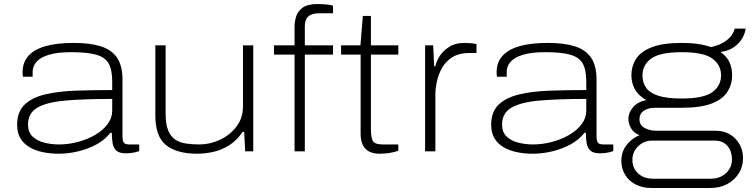

<svg xmlns="http://www.w3.org/2000/svg" viewBox="-20 -751 3735 953"><path d="M271 12Q229 12 191.5 4Q154 -4 125.5 -21Q97 -38 81 -65Q65 -92 65 -131Q65 -196 102 -231.5Q139 -267 204.5 -282.5Q270 -298 355.5 -301Q441 -304 537 -304V-346Q537 -404 519.5 -435.5Q502 -467 457.5 -479.5Q413 -492 333 -492Q264 -492 222 -479Q180 -466 161 -444Q142 -422 142 -395V-370H94Q93 -375 92.5 -380Q92 -385 92 -392Q92 -440 120 -472.5Q148 -505 204.5 -521.5Q261 -538 346 -538Q427 -538 480.5 -521Q534 -504 561 -464.5Q588 -425 588 -355V-74Q588 -51 595 -42.5Q602 -34 623 -34H671V-1Q651 6 633.5 8Q616 10 605 10Q572 10 557.5 -3.5Q543 -17 539 -40Q535 -63 535 -92H528Q501 -57 458.5 -34Q416 -11 367 0.5Q318 12 271 12ZM272 -34Q321 -34 368.5 -47Q416 -60 454 -82.5Q492 -105 514.5 -135.5Q537 -166 537 -202V-260Q400 -260 306.5 -252Q213 -244 166 -217Q119 -190 119 -132Q119 -95 141.5 -73.5Q164 -52 199.5 -43Q235 -34 272 -34Z M959 12Q858 12 804.5 -30.5Q751 -73 751 -178V-526H802V-189Q802 -135 814.5 -104Q827 -73 850 -58Q873 -43 903.5 -38.5Q934 -34 969 -34Q1022 -34 1071.5 -57Q1121 -80 1153.5 -122.5Q1186 -165 1186 -223V-526H1237V0H1197L1192 -96H1184Q1154 -52 1115.5 -28.5Q1077 -5 1036.5 3.5Q996 12 959 12Z M1442 0V-480H1340V-526H1442V-620Q1442 -642 1449.5 -668Q1457 -694 1481.5 -712.5Q1506 -731 1556 -731Q1573 -731 1586.5 -730Q1600 -729 1611.5 -727.5Q1623 -726 1633 -723V-685H1562Q1528 -685 1510.5 -669.5Q1493 -654 1493 -622V-526H1633V-480H1493V0Z M1864 12Q1834 12 1813 1.5Q1792 -9 1781 -31Q1770 -53 1770 -87V-480H1673V-526H1769L1781 -672H1821V-526H1957V-480H1821V-111Q1821 -71 1830 -52.5Q1839 -34 1881 -34H1957V-3Q1944 2 1927.5 5.5Q1911 9 1894.5 10.5Q1878 12 1864 12Z M2090 0V-526H2130L2135 -422H2141Q2144 -441 2159.5 -468Q2175 -495 2206.5 -516.5Q2238 -538 2287 -538Q2302 -538 2318 -536.5Q2334 -535 2345 -532V-488H2310Q2259 -488 2226 -467.5Q2193 -447 2174.5 -414.5Q2156 -382 2148.5 -346.5Q2141 -311 2141 -281V0Z M2624 12Q2582 12 2544.5 4Q2507 -4 2478.5 -21Q2450 -38 2434 -65Q2418 -92 2418 -131Q2418 -196 2455 -231.5Q2492 -267 2557.5 -282.5Q2623 -298 2708.5 -301Q2794 -304 2890 -304V-346Q2890 -404 2872.5 -435.5Q2855 -467 2810.5 -479.5Q2766 -492 2686 -492Q2617 -492 2575 -479Q2533 -466 2514 -444Q2495 -422 2495 -395V-370H2447Q2446 -375 2445.5 -380Q2445 -385 2445 -392Q2445 -440 2473 -472.5Q2501 -505 2557.5 -521.5Q2614 -538 2699 -538Q2780 -538 2833.5 -521Q2887 -504 2914 -464.5Q2941 -425 2941 -355V-74Q2941 -51 2948 -42.5Q2955 -34 2976 -34H3024V-1Q3004 6 2986.5 8Q2969 10 2958 10Q2925 10 2910.5 -3.5Q2896 -17 2892 -40Q2888 -63 2888 -92H2881Q2854 -57 2811.5 -34Q2769 -11 2720 0.5Q2671 12 2624 12ZM2625 -34Q2674 -34 2721.5 -47Q2769 -60 2807 -82.5Q2845 -105 2867.5 -135.5Q2890 -166 2890 -202V-260Q2753 -260 2659.5 -252Q2566 -244 2519 -217Q2472 -190 2472 -132Q2472 -95 2494.5 -73.5Q2517 -52 2552.5 -43Q2588 -34 2625 -34Z M3212 182Q3168 182 3134.5 164.5Q3101 147 3082.5 116Q3064 85 3064 47Q3064 3 3089.5 -30.5Q3115 -64 3154 -80Q3126 -91 3112.5 -114Q3099 -137 3099 -161Q3099 -191 3122 -218.5Q3145 -246 3188 -254Q3148 -277 3131 -308.5Q3114 -340 3114 -377Q3114 -422 3137 -458.5Q3160 -495 3215 -516.5Q3270 -538 3364 -538Q3410 -538 3446 -532.5Q3482 -527 3509 -517Q3555 -527 3586 -550Q3617 -573 3627 -609H3681Q3678 -584 3663 -559Q3648 -534 3621.5 -516Q3595 -498 3556 -493Q3588 -471 3601 -441.5Q3614 -412 3614 -377Q3614 -333 3591 -296Q3568 -259 3513.5 -237.5Q3459 -216 3364 -216H3229Q3198 -216 3176 -201.5Q3154 -187 3154 -159Q3154 -131 3178.5 -116.5Q3203 -102 3239 -102H3532Q3592 -102 3630 -62.5Q3668 -23 3668 35Q3668 76 3647 109.5Q3626 143 3590 162.5Q3554 182 3507 182ZM3220 136H3508Q3540 136 3563.5 123Q3587 110 3600 88.5Q3613 67 3613 42Q3613 -1 3590.5 -27Q3568 -53 3528 -53H3216Q3176 -53 3147.5 -25Q3119 3 3119 42Q3119 84 3147.5 110Q3176 136 3220 136ZM3364 -262Q3472 -262 3515.5 -293.5Q3559 -325 3559 -377Q3559 -429 3515.5 -460.5Q3472 -492 3364 -492Q3256 -492 3212.5 -460.5Q3169 -429 3169 -377Q3169 -343 3186 -317Q3203 -291 3245.5 -276.5Q3288 -262 3364 -262Z"/></svg>

Font: Archivo Expanded Thin
Style: Regular
Weight: 250
Width: 7
Designer: Hector Gatti
Foundry: Omnibus-Type
Version: Version 2.001